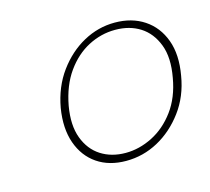

<svg xmlns="http://www.w3.org/2000/svg" viewBox="-64 -786 560 513"><g transform="rotate(-15 215.5 -529.5)"><path d="M227 -347Q180 -347 147 -369.5Q114 -392 99.5 -433Q85 -474 94 -529Q104 -585 134 -626Q164 -667 205 -689.5Q246 -712 292 -712Q339 -712 373 -689.5Q407 -667 422 -626Q437 -585 427 -529Q418 -474 387.5 -433Q357 -392 315.5 -369.5Q274 -347 227 -347ZM231 -368Q269 -368 305.5 -386.5Q342 -405 368.5 -441Q395 -477 404 -529Q414 -583 400 -619.5Q386 -656 357 -674.5Q328 -693 288 -693Q249 -693 213.5 -674.5Q178 -656 152 -619.5Q126 -583 116 -529Q107 -477 120.5 -441Q134 -405 163 -386.5Q192 -368 231 -368Z"/></g></svg>

Font: DM Sans 20pt Thin
Style: Italic
Weight: 250
Italic angle: -10°
Version: Version 4.004;gftools[0.9.30]